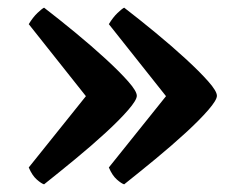

<svg xmlns="http://www.w3.org/2000/svg" viewBox="-20 -510 622 501"><path d="M95 -29Q88 -31 76 -41.5Q64 -52 55 -73L233 -295L232 -224L55 -447Q66 -465 77.5 -476Q89 -487 95 -490Q134 -460 176.5 -425Q219 -390 255.5 -356.5Q292 -323 314.5 -297.5Q337 -272 337 -260Q337 -249 314.5 -223Q292 -197 255.5 -163.5Q219 -130 176.5 -95Q134 -60 95 -29ZM304 -29Q297 -31 285 -41.5Q273 -52 264 -73L442 -295L441 -224L264 -447Q275 -465 286.5 -476Q298 -487 304 -490Q343 -460 385.5 -425Q428 -390 464.5 -356.5Q501 -323 523.5 -297.5Q546 -272 546 -260Q546 -249 523.5 -223Q501 -197 464.5 -163.5Q428 -130 385.5 -95Q343 -60 304 -29Z"/></svg>

Font: Texturina 12pt
Style: Bold
Weight: 700
Designer: Guillermo Torres Carreño
Foundry: Omnibus-Type
Version: Version 1.002